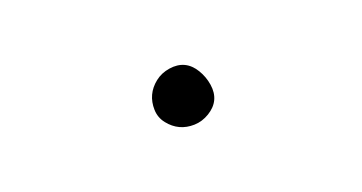

<svg xmlns="http://www.w3.org/2000/svg" viewBox="-23 -279 145 77"><g transform="rotate(5 50.0 -240.5)"><path d="M38 -240Q38 -237 39.5 -234Q41 -231 44 -229.5Q47 -228 50 -228Q53 -228 56 -229.5Q59 -231 61 -234Q63 -237 63 -240Q63 -243 61 -246Q59 -249 56 -251Q53 -253 50 -253Q47 -253 44 -251Q41 -249 39.5 -246Q38 -243 38 -240Z"/></g></svg>

Font: Linefont Thin
Style: Regular
Weight: 100
Monospace: yes
Version: Version 3.002;gftools[0.9.33]